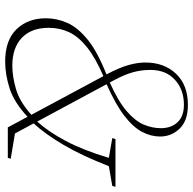

<svg xmlns="http://www.w3.org/2000/svg" viewBox="-22 -698 730 725"><g transform="rotate(90 342.5 -335.0)"><path d="M460.5 0 420.5 -74.5Q366.5 -24 313.8 -7Q261 10 212 10Q131.5 10 90 -32.8Q48.5 -75.5 48.5 -144Q48.5 -185 66 -224.8Q83.5 -264.5 129.5 -301.8Q175.5 -339 260.5 -372.5Q234.5 -421.5 225 -456.2Q215.5 -491 215.5 -519Q215.5 -590.5 258 -635.2Q300.5 -680 375.5 -680Q435 -680 465 -649Q495 -618 495 -575Q495 -540.5 477.5 -507Q460 -473.5 417 -440.2Q374 -407 297.5 -373L438.5 -111Q476 -152 511.5 -218.5Q547 -285 575.5 -381.5L501 -394.5L504.5 -406.5H685L681.5 -394.5L607 -381.5Q568 -281 527 -211.2Q486 -141.5 445.5 -97.5L483.5 -27L579 -11L575.5 0ZM283.5 -399 291 -385Q361.5 -416.5 398.8 -448.5Q436 -480.5 449.8 -512.8Q463.5 -545 463.5 -578Q463.5 -617 441 -641Q418.5 -665 375 -665Q318 -665 280.8 -631Q243.5 -597 243.5 -538.5Q243.5 -505 252.2 -472.8Q261 -440.5 283.5 -399ZM84.5 -155Q84.5 -89 122.2 -53Q160 -17 227.5 -17Q267.5 -17 315.5 -30.8Q363.5 -44.5 413 -89L267 -361Q197 -330.5 157.2 -298.5Q117.5 -266.5 101 -231.2Q84.5 -196 84.5 -155Z"/></g></svg>

Font: Newsreader 16pt ExtraLight
Style: Italic
Weight: 275
Italic angle: -17°
Designer: Hugues Gentile
Foundry: Production Type
Version: Version 1.003; ttfautohint (v1.8.3)